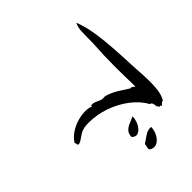

<svg xmlns="http://www.w3.org/2000/svg" viewBox="-93 -888 1187 1187"><g transform="rotate(45 500.0 -295.0)"><path d="M832 -540Q831 -538 827 -536Q824 -535 823 -533Q822 -531 826 -526Q823 -520 818.5 -521.5Q814 -523 812 -515Q795 -514 784.5 -510.5Q774 -507 771 -495Q718 -466 675.5 -410.5Q633 -355 609 -286Q585 -217 585 -146Q585 -125 588 -107Q592 -86 601.5 -70.5Q611 -55 621.5 -41Q632 -27 637 -10Q634 0 627 -0.5Q620 -1 613 4Q587 -11 566.5 -39Q546 -67 534 -101.5Q522 -136 520 -170.5Q518 -205 529 -232Q529 -234 526 -232Q523 -230 521 -232Q518 -248 524 -263Q530 -278 535 -289Q539 -298 540 -301Q541 -305 541.5 -310Q542 -315 542 -319Q541 -324 541 -329Q541 -334 543 -340Q554 -377 575 -411.5Q596 -446 618 -479Q615 -483 617.5 -488Q620 -493 624 -498Q626 -500 628 -503Q630 -506 632 -509Q536 -506 447.5 -506Q359 -506 269 -512Q255 -513 241.5 -513Q228 -513 215 -513Q183 -513 152.5 -514.5Q122 -516 94 -529Q151 -552 221.5 -563Q292 -574 369.5 -579Q447 -584 524 -587Q536 -588 548.5 -588.5Q561 -589 573 -590Q617 -593 661 -594Q705 -595 744 -590Q783 -585 812 -568Q814 -558 820.5 -552Q827 -546 832 -540ZM969 -296Q961 -292 954.5 -293Q948 -294 942 -296Q938 -297 933.5 -298Q929 -299 924 -299Q920 -305 916 -311Q912 -317 908 -323Q895 -340 885 -358.5Q875 -377 877 -401Q898 -401 921 -392Q944 -383 960 -367Q974 -354 978 -335.5Q982 -317 969 -296ZM835 -271Q806 -272 791 -287Q776 -302 767.5 -323.5Q759 -345 749 -365Q765 -367 789 -359Q813 -351 830 -336Q845 -323 849 -306Q853 -289 835 -271Z"/></g></svg>

Font: Yuji Boku
Style: Regular
Weight: 400
Designer: Kataoka Yuji
Foundry: Kinuta Font Factory
Version: Version 3.002